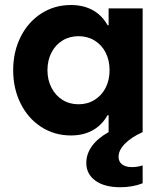

<svg xmlns="http://www.w3.org/2000/svg" viewBox="-20 -538 660 782"><path d="M269 13.7Q201.7 13.7 147.9 -21Q94.2 -55.7 64 -116.5Q33.7 -177.2 33.7 -252Q33.7 -327.1 64 -387.7Q94.2 -448.2 147.9 -482.9Q201.7 -517.6 269 -517.6Q329.1 -517.6 370.8 -488.5Q412.6 -459.5 434.6 -400.1Q456.5 -340.8 456.5 -252L406.7 -435.1H468.3V-68.8H406.7L456.5 -252Q456.5 -163.1 434.6 -104Q412.6 -44.9 370.8 -15.6Q329.1 13.7 269 13.7ZM426.3 -252Q426.3 -292.5 410.2 -324Q394 -355.5 365.2 -373Q336.4 -390.6 299.8 -390.6Q263.2 -390.6 234.6 -373Q206.1 -355.5 189.7 -324Q173.3 -292.5 173.3 -252Q173.3 -212.4 189.7 -180.7Q206.1 -148.9 234.6 -131.1Q263.2 -113.3 299.8 -113.3Q336.4 -113.3 365.2 -131.1Q394 -148.9 410.2 -180.4Q426.3 -211.9 426.3 -252ZM422.4 0V-101.6L444.3 -252L422.4 -385.7V-503.9H561V0ZM331.5 125.5Q331.5 88.9 354.7 56.9Q377.9 24.9 422.4 0H561Q514.6 21 488.8 47.4Q462.9 73.7 462.9 100.6Q462.9 120.6 477.3 131.6Q491.7 142.6 517.6 142.6Q529.3 142.6 540.5 140.6Q551.8 138.7 561 135.7V208.5Q520 224.6 470.2 224.6Q405.3 224.6 368.4 197.8Q331.5 170.9 331.5 125.5Z"/></svg>

Font: Wanted Sans Variable
Style: Regular
Weight: 400
Designer: Original Design by Kil Hyung-jin and Kang Hanbin, Wanted Lab, Inc; Hangeul from Source Han Sans by Jang Soo-young and Ka
Foundry: Wanted Lab, Inc.
Version: Version 1.003;Glyphs 3.2 (3227)